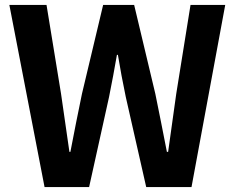

<svg xmlns="http://www.w3.org/2000/svg" viewBox="-20 -760 955 780"><path d="M161 0H342L423 -366C435 -424 445 -481 455 -537H459C468 -481 479 -424 491 -366L574 0H758L895 -740H754L696 -379C685 -302 674 -223 663 -143H658C642 -223 627 -303 611 -379L525 -740H399L313 -379C297 -302 281 -222 266 -143H262C251 -222 239 -301 228 -379L169 -740H18Z"/></svg>

Font: Noto Sans T Chinese Bold
Style: Bold
Weight: 700
Designer: Ryoko NISHIZUKA (kana & ideographs); Paul D. Hunt (Latin, Greek & Cyrillic); Wenlong ZHANG (bopomofo); Sandoll Communica
Foundry: Adobe Systems Incorporated
Version: Version 1.000;PS 1;hotconv 1.0.78;makeotf.lib2.5.61930